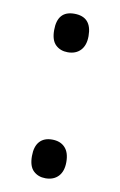

<svg xmlns="http://www.w3.org/2000/svg" viewBox="-70 -591 406 647"><g transform="rotate(10 133.0 -267.5)"><path d="M74.2 -51.8Q74.2 -84.5 89.1 -101.3Q104 -118.2 131.8 -118.2Q160.2 -118.2 176 -101.3Q191.9 -84.5 191.9 -51.8Q191.9 -20 175.8 -2.9Q159.7 14.2 131.8 14.2Q106.9 14.2 90.6 -1.2Q74.2 -16.6 74.2 -51.8ZM74.2 -482.9Q74.2 -548.8 131.8 -548.8Q191.9 -548.8 191.9 -482.9Q191.9 -451.2 175.8 -434.1Q159.7 -417 131.8 -417Q106.9 -417 90.6 -432.4Q74.2 -447.8 74.2 -482.9Z"/></g></svg>

Font: f07686384
Style: Regular
Weight: 400
Foundry: Ascender Corporation
Version: Version 1.10